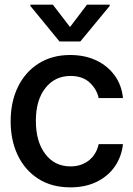

<svg xmlns="http://www.w3.org/2000/svg" viewBox="-20 -787 568 818"><path d="M279.8 11.2Q200.7 11.2 143.8 -24.9Q86.9 -61 56.2 -124.5Q25.4 -188 25.4 -270Q25.4 -353.5 56.6 -417.2Q87.9 -481 145 -516.8Q202.1 -552.7 278.8 -552.7Q341.3 -552.7 389.9 -529.8Q438.5 -506.8 468.5 -465.6Q498.5 -424.3 503.9 -369.1H400.4Q392.1 -407.7 361.8 -435.5Q331.5 -463.4 280.3 -463.4Q213.9 -463.4 173.3 -411.9Q132.8 -360.4 132.8 -272.5Q132.8 -183.6 172.9 -130.9Q212.9 -78.1 280.3 -78.1Q326.2 -78.1 358.4 -103.3Q390.6 -128.4 400.4 -172.9H503.9Q498 -119.6 469.5 -78.1Q440.9 -36.6 392.6 -12.7Q344.2 11.2 279.8 11.2ZM205.1 -767.1 278.3 -671.9 350.6 -767.1H447.3V-761.7L322.3 -610.4H233.4L109.4 -761.7V-767.1Z"/></svg>

Font: Inter Tight Medium
Style: Regular
Weight: 500
Designer: Rasmus Andersson
Foundry: rsms
Version: Version 3.004; ttfautohint (v1.8.4.7-5d5b)